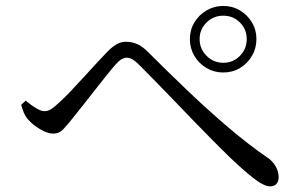

<svg xmlns="http://www.w3.org/2000/svg" viewBox="-20 -705 1040 655"><path d="M627.8 -571.6Q627.8 -603.2 643.1 -628.6Q658.5 -654 684.4 -669.3Q710.3 -684.7 741.7 -684.7Q773.4 -684.7 798.8 -669.3Q824.2 -654 839.5 -628.6Q854.8 -603.2 854.8 -571.6Q854.8 -540.1 839.5 -514.2Q824.2 -488.3 798.8 -473Q773.4 -457.7 741.7 -457.7Q710.3 -457.7 684.4 -473Q658.5 -488.3 643.1 -514.2Q627.8 -540.1 627.8 -571.6ZM661 -571.6Q661 -538.2 684.7 -514.5Q708.4 -490.8 741.7 -490.8Q775.3 -490.8 798.5 -514.5Q821.7 -538.2 821.7 -571.6Q821.7 -605.1 798.5 -628.3Q775.3 -651.5 741.7 -651.5Q708.4 -651.5 684.7 -628.3Q661 -605.1 661 -571.6ZM52.3 -347.5 67.8 -361.6Q85.7 -346.4 102.8 -336.1Q119.9 -325.7 131.9 -325.7Q142.9 -325.7 153.9 -332.4Q165 -339.2 179.4 -353Q197.1 -368.4 219.6 -392.2Q242.1 -416 265.8 -441.9Q289.5 -467.7 310.4 -490.5Q331.3 -513.3 343.7 -525.8Q359.2 -542.3 375.2 -552.4Q391.3 -562.6 409.5 -562.6Q429 -562.6 447.9 -554.7Q466.8 -546.8 488.5 -524Q551.8 -460.8 621.2 -394.6Q690.6 -328.4 760 -269.4Q829.5 -210.4 891.2 -168.2Q909.4 -156.5 920 -138.1Q930.6 -119.7 930.6 -100.6Q930.6 -86.4 923.2 -77.8Q915.8 -69.2 901.4 -69.2Q880.5 -69.2 844.1 -97.7Q807.7 -126.2 757.4 -174.7Q738.8 -193.1 709.4 -222.4Q680.1 -251.7 645.9 -287.2Q611.7 -322.7 576.6 -359.1Q541.5 -395.5 510.2 -427.6Q478.8 -459.7 456.2 -482.4Q441.9 -496.6 432.1 -502.4Q422.3 -508.1 411.9 -508.1Q404.2 -508.1 395.1 -503.1Q386 -498.2 374.2 -484.8Q362.2 -471.2 343.2 -447.5Q324.3 -423.9 303.1 -396.8Q281.9 -369.7 262 -344.5Q242 -319.4 228.1 -302Q209.9 -279.1 196 -264.2Q182.1 -249.2 161.4 -249.2Q141.6 -249.2 116.1 -264.6Q90.7 -280 75.2 -298Q66.6 -307.9 61.3 -320.7Q56 -333.5 52.3 -347.5Z"/></svg>

Font: Noto Serif JP
Style: Regular
Weight: 200
Designer: Ryoko NISHIZUKA 西塚涼子 (kana & ideographs); Frank Grießhammer (Latin, Greek & Cyrillic); Wenlong ZHANG 张文龙 (bopomofo); San
Foundry: Adobe
Version: Version 2.001;hotconv 1.1.0;makeotfexe 2.6.0